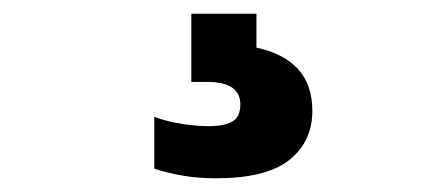

<svg xmlns="http://www.w3.org/2000/svg" viewBox="-20 -30 640 280"><path d="M295 230Q269 230 247 226.2Q225 222.5 205 216V140.5Q224.5 147.5 246.2 150.8Q268 154 284 154Q307 154 318.8 147.2Q330.5 140.5 330.5 122.5Q330.5 89.5 282.5 89.5H259V-10H354V39.5Q435.5 57 435.5 131.5Q435.5 176.5 402 203.2Q368.5 230 295 230Z"/></svg>

Font: Encode Sans SemiCondensed SemiCondensed Black
Style: Regular
Weight: 900
Width: 4
Designer: Multiple Designers
Foundry: Impallari Type
Version: Version 3.000; ttfautohint (v1.8.3) -l 8 -r 50 -G 200 -x 14 